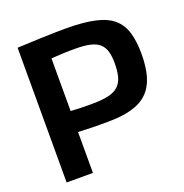

<svg xmlns="http://www.w3.org/2000/svg" viewBox="-128 -825 902 940"><g transform="rotate(-20 323.5 -355.0)"><path d="M61 0V-702Q129 -705 178.5 -707Q228 -709 262.5 -709.5Q297 -710 316 -710Q407 -710 466.5 -696.5Q526 -683 559.5 -654Q593 -625 607 -578.5Q621 -532 621 -466Q621 -398 606.5 -349.5Q592 -301 560.5 -270Q529 -239 477.5 -224.5Q426 -210 352 -210Q331 -210 316 -210Q301 -210 289 -210Q277 -210 265 -210.5Q253 -211 237 -211.5Q221 -212 198 -213V0ZM199 -596V-322Q217 -321 231 -320.5Q245 -320 257.5 -319.5Q270 -319 282.5 -319Q295 -319 311 -319Q363 -319 396.5 -327Q430 -335 448.5 -353Q467 -371 474.5 -399.5Q482 -428 482 -469Q482 -504 475 -529Q468 -554 451 -570Q434 -586 403.5 -593.5Q373 -601 326 -601Q313 -601 301.5 -601Q290 -601 276 -600.5Q262 -600 243.5 -599Q225 -598 199 -596Z"/></g></svg>

Font: Georama ExtraCondensed Thin SemiBold
Style: Regular
Weight: 600
Version: Version 1.001